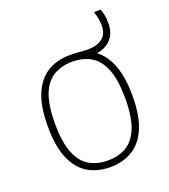

<svg xmlns="http://www.w3.org/2000/svg" viewBox="-131 -793 790 897"><g transform="rotate(-20 264.5 -344.5)"><path d="M264.5 9Q201.5 9 154.2 -19Q107 -47 80.5 -108.5Q54 -170 54 -270Q54 -369.5 80.5 -430.5Q107 -491.5 154.2 -519.8Q201.5 -548 264.5 -548Q291 -548 313.2 -545.8Q335.5 -543.5 352.5 -543.5Q398 -543.5 425 -563.5Q452 -583.5 452 -627Q452 -648 448.5 -664.5Q445 -681 439.5 -698H472.5Q479 -681 482 -664.8Q485 -648.5 485 -626Q485 -578 458.8 -549Q432.5 -520 387 -512.5Q475 -447 475 -270Q475 -171 448.8 -109.5Q422.5 -48 375 -19.5Q327.5 9 264.5 9ZM264.5 -24Q317.5 -24 356.8 -47Q396 -70 417.5 -123.8Q439 -177.5 439 -268.5Q439 -361.5 417.5 -415.2Q396 -469 356.8 -492Q317.5 -515 264.5 -515Q211.5 -515 172.2 -492.2Q133 -469.5 111.5 -416.2Q90 -363 90 -271.5Q90 -179 111.5 -124.8Q133 -70.5 172.2 -47.2Q211.5 -24 264.5 -24Z"/></g></svg>

Font: Encode Sans Th
Style: Regular
Weight: 100
Designer: Multiple Designers
Foundry: Impallari Type
Version: Version 3.002; ttfautohint (v1.8.3) -l 8 -r 50 -G 200 -x 14 